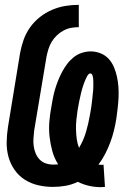

<svg xmlns="http://www.w3.org/2000/svg" viewBox="-20 -763 540 792"><path d="M396 9Q371 9 347 3.5Q323 -2 301 -13Q276 -1 250 3.5Q224 8 198 8Q167 8 137 1Q107 -6 82 -22Q57 -38 40 -62.5Q23 -87 15 -116Q7 -145 7.5 -176.5Q8 -208 13 -240L63 -545Q68 -572 77.5 -599Q87 -626 104 -650Q121 -674 144.5 -692.5Q168 -711 195 -722.5Q222 -734 249.5 -738.5Q277 -743 305 -743V-651Q289 -651 273 -648Q257 -645 242 -637Q227 -629 214.5 -617Q202 -605 193.5 -591Q185 -577 180 -561Q175 -545 172 -530L121 -225Q119 -208 118 -192Q117 -176 119 -160.5Q121 -145 127 -130.5Q133 -116 143.5 -105Q154 -94 169 -89Q184 -84 200 -84Q205 -84 210 -84.5Q215 -85 220 -85Q204 -110 196 -139Q188 -168 184.5 -198.5Q181 -229 183.5 -260.5Q186 -292 192 -323Q195 -341 198.5 -359.5Q202 -378 207.5 -396Q213 -414 220 -431.5Q227 -449 236 -466Q245 -483 256.5 -498.5Q268 -514 283.5 -526.5Q299 -539 317.5 -545Q336 -551 354 -551Q375 -551 395 -543Q415 -535 428.5 -520Q442 -505 450 -486Q458 -467 462.5 -446.5Q467 -426 468.5 -404.5Q470 -383 469 -361Q468 -339 465.5 -317.5Q463 -296 460 -274Q456 -249 450 -224.5Q444 -200 435 -176Q426 -152 414 -128.5Q402 -105 386 -84Q389 -84 392.5 -83.5Q396 -83 399 -83Q401 -83 403 -83Q405 -83 407 -84L413 8Q409 8 404.5 8.5Q400 9 396 9ZM306 -153Q325 -185 335 -219.5Q345 -254 351 -289Q352 -296 353.5 -303.5Q355 -311 356 -318.5Q357 -326 358 -333.5Q359 -341 360 -348.5Q361 -356 361.5 -363.5Q362 -371 363 -378.5Q364 -386 364.5 -393Q365 -400 365 -407.5Q365 -415 365 -422.5Q365 -430 364.5 -437Q364 -444 361.5 -452Q359 -460 352 -460Q348 -460 345 -456.5Q342 -453 340 -450Q331 -433 325 -415.5Q319 -398 314.5 -380Q310 -362 306.5 -344Q303 -326 300 -308Q297 -288 295 -268Q293 -248 293.5 -228.5Q294 -209 296.5 -190Q299 -171 306 -153Z"/></svg>

Font: Iosevka Slab Heavy
Style: Italic
Weight: 900
Italic angle: -9°
Monospace: yes
Designer: Belleve Invis
Foundry: Belleve Invis
Version: Version 11.1.0; ttfautohint (v1.8.3)